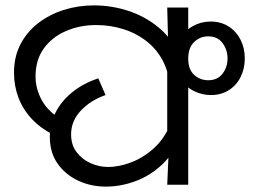

<svg xmlns="http://www.w3.org/2000/svg" viewBox="-20 -686 939 713"><path d="M762 -606Q800 -606 828.5 -588Q857 -570 873 -539Q889 -508 889 -469Q889 -431 873.5 -400Q858 -369 829.5 -351Q801 -333 763 -333Q730 -333 700 -348Q670 -363 651 -393Q632 -423 632 -468Q632 -511 649.5 -542Q667 -573 697 -589.5Q727 -606 762 -606ZM753 -551Q723 -551 701 -530Q679 -509 679 -468Q679 -428 701 -408Q723 -388 753 -388Q788 -388 806.5 -412.5Q825 -437 825 -469Q825 -501 806.5 -526Q788 -551 753 -551ZM179 -185Q130 -210 97.5 -245Q65 -280 48.5 -323.5Q32 -367 32 -416Q32 -476 56.5 -522.5Q81 -569 123 -601Q165 -633 218 -649.5Q271 -666 329 -666Q394 -666 455.5 -646Q517 -626 566 -586.5Q615 -547 644 -487Q673 -427 673 -347L611 -344Q611 -405 589 -451.5Q567 -498 528.5 -529.5Q490 -561 440.5 -577Q391 -593 337 -593Q277 -593 225.5 -571Q174 -549 143 -506.5Q112 -464 112 -402Q112 -356 135.5 -313.5Q159 -271 208 -243L179 -185ZM373 7Q317 7 269.5 -15.5Q222 -38 193.5 -79Q165 -120 165 -178Q165 -227 187 -269.5Q209 -312 249.5 -344.5Q290 -377 345 -395L372 -333Q317 -314 280.5 -275.5Q244 -237 244 -187Q244 -148 264.5 -121Q285 -94 316.5 -80Q348 -66 381 -66Q424 -66 469.5 -84Q515 -102 553 -137Q591 -172 612 -224L650 -180Q626 -116 581.5 -74.5Q537 -33 482.5 -13Q428 7 373 7ZM606 -115 601 -153V-462L605 -501L601 -658H679V0H601Z"/></svg>

Font: uoriya05
Style: Book
Weight: 400
Designer: Jelle Bosma - Monotype Design Team
Foundry: Monotype Imaging Inc.
Version: Version 2.003